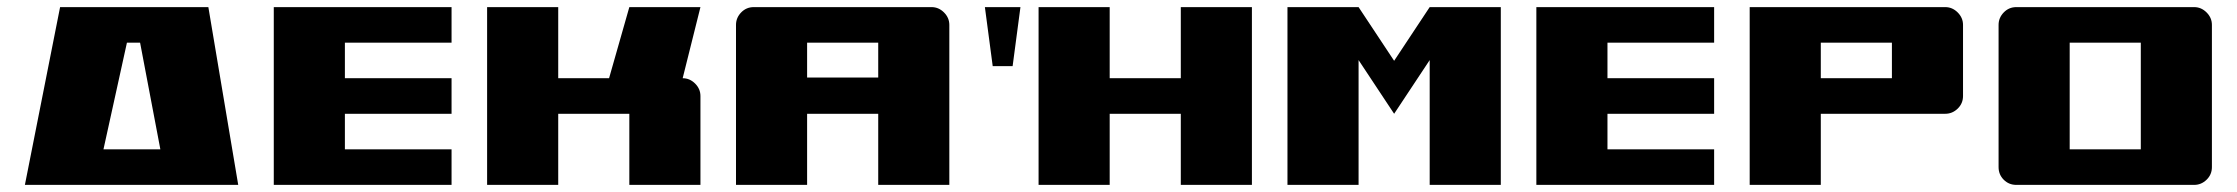

<svg xmlns="http://www.w3.org/2000/svg" viewBox="-20 -520 6291 540"><path d="M149 -500H566L650 0H50ZM271 -100H431L374 -400H337Z M750 -500H1250V-400H950V-300H1250V-200H950V-100H1250V0H750Z M1350 -500H1550V-300H1693L1750 -500H1950L1900 -300Q1920 -300 1935 -285Q1950 -270 1950 -250V0H1750V-200H1550V0H1350Z M2050 -450Q2050 -470 2064.5 -485Q2079 -500 2100 -500H2600Q2620 -500 2635 -485Q2650 -470 2650 -450V0H2450V-200H2250V0H2050ZM2450 -302V-400H2250V-302Z M2901 -500H3101V-300H3301V-500H3501V0H3301V-200H3101V0H2901ZM2750 -500H2850L2828 -334H2772Z M4001 -500H4201V0H4001V-351L3901 -200L3801 -351V0H3601V-500H3801L3901 -349Z M4301 -500H4801V-400H4501V-300H4801V-200H4501V-100H4801V0H4301Z M4901 -500H5451Q5471 -500 5486 -485Q5501 -470 5501 -450V-250Q5501 -229 5486 -214.5Q5471 -200 5451 -200H5101V0H4901ZM5101 -400V-300H5301V-400Z M6151 -500Q6171 -500 6186 -485Q6201 -470 6201 -450V-50Q6201 -29 6186 -14.5Q6171 0 6151 0H5651Q5630 0 5615.5 -14.5Q5601 -29 5601 -50V-450Q5601 -470 5615.5 -485Q5630 -500 5651 -500ZM5801 -400V-100H6001V-400Z"/></svg>

Font: Tokeely Brookings
Style: Regular
Weight: 400
Designer: Peter Wiegel
Foundry: Peter Wiegel
Version: Version 2.001